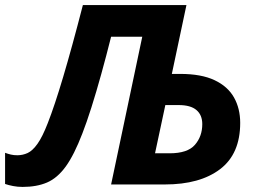

<svg xmlns="http://www.w3.org/2000/svg" viewBox="-50 -734 1027 764"><path d="M40 9.8Q20 9.8 2.2 6.3Q-15.6 2.9 -29.8 -2V-126Q-18.1 -121.6 -6.6 -118.9Q4.9 -116.2 19 -116.2Q40.5 -116.2 60.1 -125.2Q79.6 -134.3 99.1 -161.6Q118.7 -189 140.1 -244.1Q167 -312.5 201.4 -428Q235.8 -543.5 279.8 -713.9H691.9L633.8 -439.9H667Q751 -439.9 803.7 -415Q856.4 -390.1 881.1 -346.2Q905.8 -302.2 905.8 -245.1Q905.8 -121.6 825.7 -60.8Q745.6 0 606 0H392.1L516.1 -587.9H392.1Q373 -511.7 353 -439.5Q333 -367.2 313.7 -306.4Q294.4 -245.6 277.8 -203.1Q245.1 -117.7 211.7 -71.5Q178.2 -25.4 137.2 -7.8Q96.2 9.8 40 9.8ZM566.9 -124H625Q696.3 -124 725.6 -157.7Q754.9 -191.4 754.9 -240.2Q754.9 -276.4 731.7 -296.1Q708.5 -315.9 661.1 -315.9H607.9Z"/></svg>

Font: Open Sans
Style: Bold Italic
Weight: 700
Italic angle: -12°
Designer: Monotype Design Team
Foundry: Monotype Imaging Inc.
Version: Version 3.003; ttfautohint (v1.8.4)